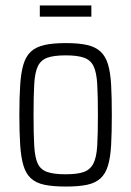

<svg xmlns="http://www.w3.org/2000/svg" viewBox="-20 -676 481 704"><path d="M222 8Q174 8 143 1.5Q112 -5 93.5 -22Q75 -39 66 -69Q57 -99 54 -144.5Q51 -190 51 -254Q51 -319 54 -364.5Q57 -410 66 -440Q75 -470 93.5 -487Q112 -504 143 -511Q174 -518 222 -518Q269 -518 299.5 -511Q330 -504 348.5 -487Q367 -470 376 -440Q385 -410 387.5 -364.5Q390 -319 390 -254Q390 -190 387.5 -144.5Q385 -99 376 -69Q367 -39 348.5 -22Q330 -5 299.5 1.5Q269 8 222 8ZM220 -37Q264 -37 287.5 -45.5Q311 -54 322.5 -76.5Q334 -99 336.5 -142Q339 -185 339 -254Q339 -324 336.5 -367.5Q334 -411 323 -433.5Q312 -456 288 -464.5Q264 -473 221 -473Q178 -473 154 -464.5Q130 -456 119 -433.5Q108 -411 105.5 -367.5Q103 -324 103 -254Q103 -185 105.5 -141.5Q108 -98 118.5 -76Q129 -54 153 -45.5Q177 -37 220 -37ZM126 -615V-656H315V-615Z"/></svg>

Font: Saira Condensed Light
Style: Regular
Weight: 300
Width: 3
Designer: Hector Gatti with collaboration of the Omnibus-Type team
Foundry: Omnibus-Type
Version: Version 1.101